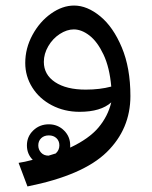

<svg xmlns="http://www.w3.org/2000/svg" viewBox="-20 -403 547 692"><path d="M450 -57Q450 62 364.5 145.5Q279 229 79 269L47 184Q68 181 98 173Q77 152 77 121Q77 89 100 67Q123 45 156 45Q188 45 210.5 67Q233 89 233 121V129Q301 97 335 56.5Q369 16 381 -34Q343 0 267 0Q212 0 167 -23.5Q122 -47 96.5 -87.5Q71 -128 71 -176Q71 -229 97 -277Q123 -325 164 -354Q205 -383 247 -383Q294 -383 341 -344.5Q388 -306 419 -232Q450 -158 450 -57ZM289 -80Q340 -80 381 -91Q375 -160 353 -206.5Q331 -253 302.5 -275Q274 -297 246 -297Q221 -297 195.5 -280.5Q170 -264 154 -236.5Q138 -209 138 -180Q138 -134 178.5 -107Q219 -80 289 -80ZM155 158 181 150Q194 138 194 121Q194 105 183.5 95Q173 85 156 85Q139 85 128.5 95Q118 105 118 121Q118 136 128 147Q138 158 155 158Z"/></svg>

Font: FiraGO Book
Style: Italic
Weight: 350
Italic angle: -8°
Designer: bBox Type GmbH
Foundry: bBox Type GmbH
Version: Version 1.001